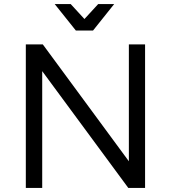

<svg xmlns="http://www.w3.org/2000/svg" viewBox="-20 -917 835 937"><path d="M434.1 -768.1H350.1L247.1 -897H325.2L392.1 -824.2L459 -897H537.1ZM608.9 -700.2H688V0H606L186 -569.8V0H106V-700.2H189L608.9 -129.9Z"/></svg>

Font: Montserrat-Arabic Light
Style: Regular
Weight: 300
Designer: Mohamed Gaber
Foundry: Kief Type Foundry
Version: Version 5.008;PS 005.008;hotconv 1.0.88;makeotf.lib2.5.64775